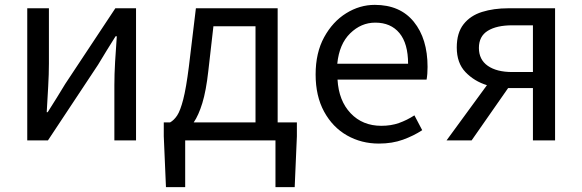

<svg xmlns="http://www.w3.org/2000/svg" viewBox="-20 -577 2393 789"><path d="M92 0V-543H181V-316Q181 -273 178 -221Q175 -169 172 -116H176Q192 -141 212.5 -174Q233 -207 248 -232L454 -543H539V0H450V-227Q450 -271 453 -323Q456 -375 460 -428H455Q439 -403 418.5 -369.5Q398 -336 383 -311L177 0Z M662 192 653 -17V-74H679Q695 -83 708 -102.5Q721 -122 733 -168.5Q745 -215 756 -302L785 -543H1121V-74H1200V-17L1191 192H1112V0H741V192ZM776 -74H1030V-469H857L836 -285Q827 -204 811.5 -153.5Q796 -103 776 -74Z M1537 13Q1465 13 1406 -20.5Q1347 -54 1312 -118Q1277 -182 1277 -271Q1277 -360 1312 -424Q1347 -488 1402.5 -522.5Q1458 -557 1520 -557Q1624 -557 1680.5 -487.5Q1737 -418 1737 -302Q1737 -287 1736 -274Q1735 -261 1733 -250H1367Q1372 -163 1421 -111.5Q1470 -60 1547 -60Q1587 -60 1619.5 -71.5Q1652 -83 1683 -103L1715 -42Q1680 -19 1636 -3Q1592 13 1537 13ZM1366 -315H1657Q1657 -398 1621.5 -441Q1586 -484 1522 -484Q1464 -484 1419 -440Q1374 -396 1366 -315Z M1815 0 1981 -227Q1929 -243 1893 -280.5Q1857 -318 1857 -382Q1857 -442 1885 -477.5Q1913 -513 1961 -528Q2009 -543 2069 -543H2261V0H2170V-215H2070H2068L1918 0ZM2085 -281H2170V-473H2085Q2021 -473 1984.5 -450.5Q1948 -428 1948 -380Q1948 -332 1984.5 -306.5Q2021 -281 2085 -281Z"/></svg>

Font: Chocolate Classical Sans
Style: Regular
Weight: 400
Designer: 田海東、宇文滿月
Foundry: Moonlit Owen
Version: Version 1.001